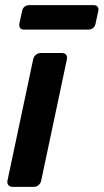

<svg xmlns="http://www.w3.org/2000/svg" viewBox="-20 -726 403 746"><path d="M28 0Q18 0 12.5 -7Q7 -14 9 -24L109 -496Q111 -506 119.5 -513Q128 -520 138 -520H221Q232 -520 237 -513Q242 -506 240 -496L140 -24Q138 -14 130 -7Q122 0 111 0ZM73 -611Q63 -611 58.5 -617Q54 -623 55 -633L66 -684Q68 -694 75.5 -700Q83 -706 93 -706H344Q354 -706 359 -700Q364 -694 362 -684L351 -633Q349 -623 341.5 -617Q334 -611 324 -611Z"/></svg>

Font: Rubik Medium
Style: Italic
Weight: 500
Italic angle: -12°
Designer: Hubert and Fischer
Foundry: Hubert and Fischer
Version: Version 2.300;gftools[0.9.30]